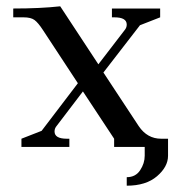

<svg xmlns="http://www.w3.org/2000/svg" viewBox="-20 -466 572 609"><path d="M22 -411V-439Q108 -439 171 -446L292 -262L375 -370Q382 -378 382 -388Q382 -411 343 -411H335V-439H488V-411L424 -386L308 -236L420 -66Q447 -26 491 -26H513V28Q513 63 478 93Q443 123 382 123V96Q410 96 424.5 74Q439 52 439 28V0H342V-26L243 -176L160 -67Q153 -59 153 -49Q153 -26 192 -26H200V0H48V-26L112 -51L227 -202L116 -371Q101 -394 89.5 -402.5Q78 -411 55 -411Z"/></svg>

Font: Dihjauti
Style: Bold
Weight: 700
Designer: T. Christopher White
Version: Version 3.0.0